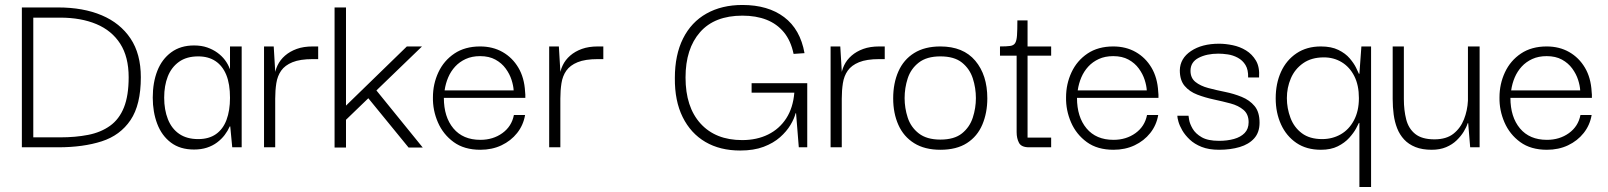

<svg xmlns="http://www.w3.org/2000/svg" viewBox="-20 -593 6473 773"><path d="M114 -40V-522H222Q306 -522 368 -496Q430 -470 464 -417Q498 -364 498 -282Q498 -208 479 -160.5Q460 -113 423 -86.5Q386 -60 335 -50Q284 -40 222 -40Q210 -40 185 -40Q160 -40 114 -40ZM547 -282Q547 -376 505.5 -438Q464 -500 389.5 -531.5Q315 -563 214 -563Q201 -563 168 -563Q135 -563 68 -563V0Q131 0 165 0Q199 0 214 0Q315 0 389.5 -24Q464 -48 505.5 -109.5Q547 -171 547 -282Z M761 9Q705 9 668 -19Q631 -47 613 -94.5Q595 -142 595 -200Q595 -261 613.5 -308Q632 -355 669.5 -382.5Q707 -410 761 -410Q791 -410 814 -402Q837 -394 855 -381Q873 -368 885.5 -351.5Q898 -335 905 -316H906V-406H953V0H915L907 -84H905Q897 -66 884.5 -49.5Q872 -33 854 -19.5Q836 -6 813 1.5Q790 9 761 9ZM778 -33Q821 -33 849.5 -53Q878 -73 892 -110.5Q906 -148 906 -199Q906 -255 891 -291.5Q876 -328 847.5 -347Q819 -366 778 -366Q731 -366 700.5 -344Q670 -322 655.5 -285Q641 -248 641 -200Q641 -151 656 -113Q671 -75 701.5 -54Q732 -33 778 -33Z M1043 0V-406H1082L1089 -289L1088 -202V0ZM1088 -196 1085 -284Q1087 -308 1097.5 -330Q1108 -352 1127.5 -369Q1147 -386 1174.5 -396Q1202 -406 1239 -406H1261V-355H1239Q1188 -355 1157.5 -342.5Q1127 -330 1112 -308.5Q1097 -287 1092.5 -258Q1088 -229 1088 -196Z M1373 1H1327V-563H1373ZM1484 -243 1682 1H1625L1451 -212ZM1366 -104V-161L1618 -406H1679Z M1914 10Q1849 10 1806.5 -21Q1764 -52 1743 -100.5Q1722 -149 1723 -201Q1723 -255 1745 -302Q1767 -349 1809.5 -377.5Q1852 -406 1913 -406Q1964 -406 2003.5 -383.5Q2043 -361 2067 -320.5Q2091 -280 2094 -224Q2095 -219 2095 -212Q2095 -205 2095 -199H1767Q1767 -122 1805.5 -76Q1844 -30 1914 -30Q1965 -30 2002.5 -57Q2040 -84 2049 -130H2094Q2087 -89 2062 -57.5Q2037 -26 1999 -8Q1961 10 1914 10ZM1770 -229H2048Q2047 -248 2039.5 -271.5Q2032 -295 2016 -317Q2000 -339 1974.5 -353Q1949 -367 1913 -367Q1880 -367 1855 -355.5Q1830 -344 1812.5 -325Q1795 -306 1784.5 -281.5Q1774 -257 1770 -229Z M2191 0V-406H2230L2237 -289L2236 -202V0ZM2236 -196 2233 -284Q2235 -308 2245.5 -330Q2256 -352 2275.5 -369Q2295 -386 2322.5 -396Q2350 -406 2387 -406H2409V-355H2387Q2336 -355 2305.5 -342.5Q2275 -330 2260 -308.5Q2245 -287 2240.5 -258Q2236 -229 2236 -196Z M2960 13Q2879 13 2820 -21.5Q2761 -56 2728.5 -121.5Q2696 -187 2697 -279Q2697 -372 2730 -438Q2763 -504 2824.5 -538.5Q2886 -573 2969 -573Q3072 -573 3137 -524Q3202 -475 3219 -379L3175 -376Q3164 -429 3136 -463Q3108 -497 3066 -513.5Q3024 -530 2969 -530Q2857 -530 2798.5 -463.5Q2740 -397 2740 -281Q2740 -162 2800.5 -95.5Q2861 -29 2968 -29Q3027 -29 3072.5 -51.5Q3118 -74 3145.5 -116.5Q3173 -159 3178 -220H3006V-258H3230V0H3196L3185 -137H3183Q3178 -116 3162.5 -90Q3147 -64 3120.5 -40.5Q3094 -17 3054.5 -2Q3015 13 2960 13Z M3324 0V-406H3363L3370 -289L3369 -202V0ZM3369 -196 3366 -284Q3368 -308 3378.5 -330Q3389 -352 3408.5 -369Q3428 -386 3455.5 -396Q3483 -406 3520 -406H3542V-355H3520Q3469 -355 3438.5 -342.5Q3408 -330 3393 -308.5Q3378 -287 3373.5 -258Q3369 -229 3369 -196Z M3766 10Q3703 10 3660.5 -16.5Q3618 -43 3597 -90Q3576 -137 3576 -197Q3576 -258 3597 -305.5Q3618 -353 3660.5 -379.5Q3703 -406 3766 -406Q3858 -406 3906.5 -348.5Q3955 -291 3955 -197Q3955 -139 3935 -91.5Q3915 -44 3873 -17Q3831 10 3766 10ZM3766 -31Q3822 -31 3853 -56Q3884 -81 3896.5 -119.5Q3909 -158 3909 -198Q3909 -239 3896.5 -277.5Q3884 -316 3853 -341Q3822 -366 3766 -366Q3711 -366 3679 -341Q3647 -316 3634.5 -277.5Q3622 -239 3622 -198Q3622 -158 3634.5 -119.5Q3647 -81 3679 -56Q3711 -31 3766 -31Z M4123 0Q4092 0 4082.5 -18Q4073 -36 4073 -61V-377H4117V-39H4212V0ZM4006 -369V-406Q4033 -406 4047 -408Q4061 -410 4067 -419.5Q4073 -429 4074.5 -450.5Q4076 -472 4076 -511H4117V-406H4212V-369Z M4463 10Q4398 10 4355.5 -21Q4313 -52 4292 -100.5Q4271 -149 4272 -201Q4272 -255 4294 -302Q4316 -349 4358.5 -377.5Q4401 -406 4462 -406Q4513 -406 4552.5 -383.5Q4592 -361 4616 -320.5Q4640 -280 4643 -224Q4644 -219 4644 -212Q4644 -205 4644 -199H4316Q4316 -122 4354.5 -76Q4393 -30 4463 -30Q4514 -30 4551.5 -57Q4589 -84 4598 -130H4643Q4636 -89 4611 -57.5Q4586 -26 4548 -8Q4510 10 4463 10ZM4319 -229H4597Q4596 -248 4588.5 -271.5Q4581 -295 4565 -317Q4549 -339 4523.5 -353Q4498 -367 4462 -367Q4429 -367 4404 -355.5Q4379 -344 4361.5 -325Q4344 -306 4333.5 -281.5Q4323 -257 4319 -229Z M4888 10Q4847 10 4818 -1.5Q4789 -13 4770 -31Q4751 -49 4740 -68Q4729 -87 4724.5 -103Q4720 -119 4720 -127H4765Q4765 -126 4767.5 -110.5Q4770 -95 4781.5 -75Q4793 -55 4818 -40.5Q4843 -26 4888 -26Q4921 -26 4948 -33.5Q4975 -41 4991 -57.5Q5007 -74 5007 -101Q5007 -133 4986.5 -150.5Q4966 -168 4934 -176.5Q4902 -185 4867 -192.5Q4832 -200 4800.5 -212Q4769 -224 4749.5 -247Q4730 -270 4730 -310Q4731 -358 4775 -387.5Q4819 -417 4888 -417Q4914 -417 4943 -411Q4972 -405 4996.5 -390Q5021 -375 5036.5 -349Q5052 -323 5049 -281H5005Q5006 -312 4994.5 -331Q4983 -350 4963.5 -360.5Q4944 -371 4923 -374Q4902 -377 4885 -377Q4838 -377 4805.5 -360Q4773 -343 4773 -308Q4773 -279 4793 -263Q4813 -247 4845 -238.5Q4877 -230 4912 -223Q4947 -216 4979 -203Q5011 -190 5031 -166Q5051 -142 5051 -99Q5051 -60 5029.5 -36Q5008 -12 4971 -1Q4934 10 4888 10Z M5298 10Q5240 10 5199.5 -17.5Q5159 -45 5137.5 -92Q5116 -139 5116 -197Q5116 -257 5137.5 -304Q5159 -351 5200 -378.5Q5241 -406 5298 -406Q5340 -406 5368.5 -392Q5397 -378 5414 -358Q5431 -338 5439.5 -320.5Q5448 -303 5451 -296H5453L5461 -406H5500V160H5453V-98H5451Q5449 -93 5439.5 -75.5Q5430 -58 5412 -38Q5394 -18 5366 -4Q5338 10 5298 10ZM5303 -33Q5344 -33 5377.5 -52Q5411 -71 5431 -108.5Q5451 -146 5451 -198Q5451 -250 5432.5 -286.5Q5414 -323 5382 -342.5Q5350 -362 5310 -362Q5260 -362 5226.5 -338.5Q5193 -315 5177 -277.5Q5161 -240 5161 -198Q5161 -157 5175.5 -118.5Q5190 -80 5221.5 -56.5Q5253 -33 5303 -33Z M5744 10Q5706 10 5678.5 -1Q5651 -12 5633 -31.5Q5615 -51 5605 -76.5Q5595 -102 5591 -132Q5587 -162 5587 -194V-406H5632V-194Q5632 -149 5641.5 -112Q5651 -75 5678 -53.5Q5705 -32 5755 -32Q5803 -32 5831.5 -54.5Q5860 -77 5874 -112.5Q5888 -148 5890 -188V-406H5937V0H5899L5891 -97H5889Q5884 -81 5873 -63Q5862 -45 5844.5 -28Q5827 -11 5802 -0.5Q5777 10 5744 10Z M6208 10Q6143 10 6100.5 -21Q6058 -52 6037 -100.5Q6016 -149 6017 -201Q6017 -255 6039 -302Q6061 -349 6103.5 -377.5Q6146 -406 6207 -406Q6258 -406 6297.5 -383.5Q6337 -361 6361 -320.5Q6385 -280 6388 -224Q6389 -219 6389 -212Q6389 -205 6389 -199H6061Q6061 -122 6099.5 -76Q6138 -30 6208 -30Q6259 -30 6296.5 -57Q6334 -84 6343 -130H6388Q6381 -89 6356 -57.5Q6331 -26 6293 -8Q6255 10 6208 10ZM6064 -229H6342Q6341 -248 6333.5 -271.5Q6326 -295 6310 -317Q6294 -339 6268.5 -353Q6243 -367 6207 -367Q6174 -367 6149 -355.5Q6124 -344 6106.5 -325Q6089 -306 6078.5 -281.5Q6068 -257 6064 -229Z"/></svg>

Font: Darker Grotesque
Style: Regular
Weight: 400
Designer: Gabriel Lam
Foundry: TypeRant
Version: Version 1.000;gftools[0.9.28]